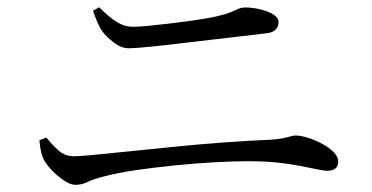

<svg xmlns="http://www.w3.org/2000/svg" viewBox="-20 -626 1040 537"><path d="M726 -533Q676.4 -527 626.5 -521.3Q576.5 -515.6 529.7 -510Q483 -504.4 444.2 -500Q405.4 -495.6 378.4 -493.3Q351.5 -491 340.3 -491Q319.1 -491 298.4 -507Q277.7 -523 265.1 -539.5Q257.6 -552 252.1 -564.5Q246.5 -577 240.2 -596L257.5 -605.6Q285.9 -577.1 307.3 -564.1Q328.6 -551.1 351.4 -551.1Q367.3 -551.1 395.8 -553.8Q424.2 -556.5 458 -560.6Q491.8 -564.7 524.1 -569.4Q556.5 -574 579.5 -578.8Q608.8 -585.3 622.9 -591Q637 -596.8 646.1 -600.9Q655.1 -605.1 667 -605.1Q680.7 -605.1 696.5 -602.3Q712.3 -599.6 726.5 -594.3Q740.7 -589 749.9 -581.4Q759.1 -573.8 759.1 -564.1Q759.1 -551.8 751.1 -543.4Q743.1 -535 726 -533ZM90.3 -233.8 109.6 -241.4Q125.7 -221.2 143.7 -205.1Q161.7 -188.9 187.9 -188.9Q201.3 -188.9 242.5 -192.8Q283.8 -196.7 343.1 -202.9Q402.5 -209.1 470.9 -215.9Q539.3 -222.7 608.7 -227.8Q678.1 -232.9 737.8 -235.3Q759.5 -236.9 772.3 -239.6Q785 -242.2 792.6 -244.6Q800.3 -247 806.1 -247Q821.8 -247 842 -240.4Q862.2 -233.9 881.3 -223.7Q900.4 -213.5 913.2 -200.5Q925.9 -187.5 925.9 -174.4Q925.9 -161.3 918 -154.8Q910.2 -148.4 896 -148.4Q883.3 -148.4 853.7 -155.1Q824.1 -161.9 779.1 -168.5Q734.2 -175.1 674.1 -175.1Q633.4 -175.1 580.1 -172.2Q526.8 -169.3 469.5 -163.5Q412.2 -157.7 359.8 -150.1Q307.4 -142.4 269 -132Q240.8 -125 225 -117Q209.2 -109.1 190.9 -109.1Q179.6 -109.1 166.2 -116.7Q152.7 -124.4 139.8 -135.6Q127 -146.7 117 -158.6Q107.1 -170.5 102.9 -178.8Q97.6 -189 94.8 -201.6Q91.9 -214.1 90.3 -233.8Z"/></svg>

Font: Noto Serif TC
Style: Regular
Weight: 200
Designer: Ryoko NISHIZUKA 西塚涼子 (kana & ideographs); Frank Grießhammer (Latin, Greek & Cyrillic); Wenlong ZHANG 张文龙 (bopomofo); San
Foundry: Adobe
Version: Version 2.001;hotconv 1.1.0;makeotfexe 2.6.0